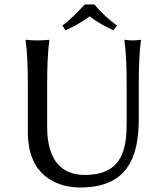

<svg xmlns="http://www.w3.org/2000/svg" viewBox="-20 -825 732 855"><path d="M544 -445V-277C544 -165 527 -46 358 -46C190 -46 190 -215 190 -269V-445C190 -520 192 -592 200 -645L198 -648C186 -646 159 -645 147 -645C135 -645 108 -646 96 -648L94 -645C102 -588 104 -520 104 -445V-236C104 -32 247 10 337 10C542 10 598 -117 598 -295V-445C598 -520 600 -592 608 -645L606 -648C594 -646 583 -645 571 -645C559 -645 548 -646 536 -648L534 -645C542 -588 544 -520 544 -445ZM400 -805H357C326 -771 295 -739 258 -711L272 -690C310 -707 342 -725 379 -752C412 -727 446 -708 485 -690L501 -711C465 -738 430 -769 400 -805Z"/></svg>

Font: Libertinus Sans
Style: Regular
Weight: 400
Designer: Philipp H. Poll, Khaled Hosny
Foundry: Caleb Maclennan
Version: Version 7.050;RELEASE